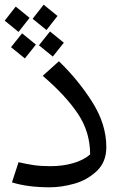

<svg xmlns="http://www.w3.org/2000/svg" viewBox="-26 -784 520 818"><path d="M25 -7 53 -93Q87 -85 117.5 -80.5Q148 -76 189 -76Q240 -76 284.5 -88.5Q329 -101 358 -126Q358 -222 305.5 -300Q253 -378 156 -461L225 -523Q307 -444 367 -349.5Q427 -255 427 -157Q427 -94 386.5 -55.5Q346 -17 291 -1.5Q236 14 186 14Q92 14 25 -7ZM113 -704 160 -764 219 -716 172 -656ZM-6 -696 41 -756 100 -708 53 -648ZM140 -591 187 -650 246 -602 199 -543ZM21 -583 68 -642 127 -594 80 -535Z"/></svg>

Font: FiraGO Book
Style: Italic
Weight: 350
Italic angle: -8°
Designer: bBox Type GmbH
Foundry: bBox Type GmbH
Version: Version 1.001